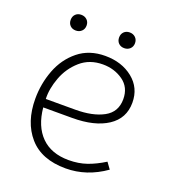

<svg xmlns="http://www.w3.org/2000/svg" viewBox="-121 -727 737 827"><g transform="rotate(20 247.5 -313.5)"><path d="M48 -229Q48 -298 72 -361Q96 -424 146 -464.5Q196 -505 269 -505Q345 -505 396 -464Q447 -423 447 -355Q447 -283 387.5 -244Q328 -205 226 -205H93Q101 -121 147 -75Q193 -29 273 -29Q318 -29 355.5 -42Q393 -55 433 -80L454 -51Q369 9 273 9Q162 9 105 -56.5Q48 -122 48 -229ZM405 -356Q405 -410 365 -438.5Q325 -467 272 -467Q211 -467 169.5 -430.5Q128 -394 108.5 -341.5Q89 -289 91 -243H226Q306 -243 355.5 -270Q405 -297 405 -356ZM75 -600Q75 -616 85 -626Q95 -636 111 -636Q127 -636 137.5 -626Q148 -616 148 -600Q148 -584 137.5 -574Q127 -564 111 -564Q95 -564 85 -574Q75 -584 75 -600ZM297 -600Q297 -616 307 -626Q317 -636 333 -636Q349 -636 359.5 -626Q370 -616 370 -600Q370 -584 359.5 -574Q349 -564 333 -564Q317 -564 307 -574Q297 -584 297 -600Z"/></g></svg>

Font: Bellota Light
Style: Regular
Weight: 300
Designer: Kemie Guaida
Foundry: Kemie Guaida
Version: Version 4.001